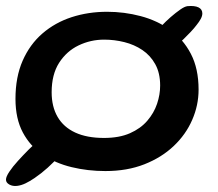

<svg xmlns="http://www.w3.org/2000/svg" viewBox="-35 -543 725 639"><path d="M22.2 75.6Q7.2 77.4 -3.9 71.2Q-15.1 64.9 -15.1 54.9Q-15.1 45.1 -3.9 28.4Q7.2 11.7 24.7 -7.5Q40.9 -25.4 60.8 -45.5Q80.7 -65.5 101.5 -81.9Q121.2 -97.8 134.7 -105.5Q148.2 -113.1 159 -112.7Q169.9 -112.3 181.5 -102.2Q199.2 -87.1 193.3 -69.9Q187.4 -52.7 163.4 -25Q145.4 -4.4 123.9 15Q102.4 34.4 79.8 49.7Q64.1 60.4 49.9 67.2Q35.7 74 22.2 75.6ZM521.6 -372.2Q506.7 -364.6 492.8 -365.7Q479 -366.9 470.3 -374.7Q461.6 -382.6 461 -395.2Q460.5 -407.8 472.2 -422.6Q485.6 -438.9 501.1 -455.3Q516.6 -471.7 532.8 -485.9Q549.8 -500.6 564.5 -510.9Q579.2 -521.2 588.7 -522.5Q612.6 -524.7 625.5 -518.5Q638.4 -512.2 638.4 -498.2Q638.4 -490.1 633.3 -480.4Q628.1 -470.6 619.3 -459.8Q611.6 -449.4 599.2 -436.3Q586.8 -423.2 575.6 -412.4Q562.4 -400.3 549.5 -390.2Q536.6 -380 521.6 -372.2ZM315.7 26.3Q257.2 26.3 203.5 13.3Q149.8 0.4 107.7 -27.9Q65.5 -56.2 41 -102.1Q16.5 -148 16.5 -214Q16.5 -286.5 40.3 -340.8Q64.1 -395.1 106 -431.4Q147.9 -467.7 203.2 -485.8Q258.6 -503.8 321.5 -503.8Q378.6 -503.8 433 -489.4Q487.3 -475.1 530.9 -444.1Q574.5 -413.2 600.2 -363.9Q625.9 -314.6 625.9 -244.9Q625.9 -192.7 604.7 -144.1Q583.6 -95.4 543.3 -57.2Q503 -18.9 445.7 3.7Q388.4 26.3 315.7 26.3ZM311.1 -83.9Q361.9 -83.9 397.5 -99.6Q433.1 -115.3 455.2 -141.1Q477.4 -166.9 487.7 -197.5Q498 -228.1 498 -258.1Q498 -300 481.8 -329.2Q465.7 -358.4 438.8 -376.5Q411.9 -394.6 378.9 -402.8Q345.9 -411.1 311.6 -411.1Q266.6 -411.1 226.6 -391.9Q186.6 -372.7 161.7 -333.9Q136.9 -295.1 136.9 -235.9Q136.9 -187.9 156.8 -153.8Q176.7 -119.7 215.5 -101.8Q254.3 -83.9 311.1 -83.9Z"/></svg>

Font: Gluten Thin
Style: Regular
Weight: 100
Designer: Tyler Finck
Foundry: Etcetera Type Company
Version: Version 1.300